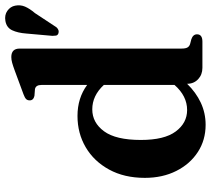

<svg xmlns="http://www.w3.org/2000/svg" viewBox="-56 -752 820 747"><g transform="rotate(-90 353.5 -378.0)"><path d="M35.5 -224Q35.5 -304 67.8 -363Q100 -422 154.5 -454Q209 -486 276.5 -486Q346 -486 397 -448.5V-626Q397 -648.5 380.5 -651.5L354.5 -653.5Q337 -657.5 337 -672Q337 -680.5 342 -685.8Q347 -691 360.5 -696L452.5 -730Q471.5 -737 483.2 -740.2Q495 -743.5 505.5 -743.5Q538.5 -743.5 538.5 -711V-81.5Q538.5 -65.5 542.8 -58.2Q547 -51 556 -48L575 -43Q594 -36.5 594 -21Q594 0 565.5 0H463.5Q437 0 419.2 -16.8Q401.5 -33.5 401.5 -59.5Q368 -25 327.8 -6.2Q287.5 12.5 242 12.5Q182.5 12.5 136 -17.8Q89.5 -48 62.5 -101.5Q35.5 -155 35.5 -224ZM183 -239.5Q183 -148 216 -103.8Q249 -59.5 299.5 -59.5Q354 -59.5 397 -108.5V-383.5Q355.5 -428.5 302 -428.5Q250.5 -428.5 216.8 -382.8Q183 -337 183 -239.5ZM597 -685Q599.5 -718.5 609.8 -740.2Q620 -762 646 -766.5Q669 -770.5 685.5 -758.8Q702 -747 705.5 -728.5Q709.5 -708.5 701.8 -690.2Q694 -672 676.5 -651.5L621.5 -568Q610 -555.5 597 -560.5Q590 -563.5 589 -569.8Q588 -576 588 -583.5Z"/></g></svg>

Font: Fraunces 9pt S000 SemiBold
Style: Regular
Weight: 600
Version: Version 1.000; ttfautohint (v1.8.3)